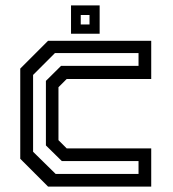

<svg xmlns="http://www.w3.org/2000/svg" viewBox="-20 -691 642 711"><path d="M158 0 55 -103V-437L158 -540H540V-398.5H227L196.5 -368V-172L227 -141.5H540V0ZM186 -47H493V-94.5H209L150 -152.5V-391.5L206 -447H493V-494.5H183.5L102.5 -413.5V-129ZM243 -566V-671H349V-566ZM279 -600.5H311.5V-635.5H279Z"/></svg>

Font: Tourney Medium
Style: Regular
Weight: 500
Designer: Tyler Finck
Foundry: Etcetera Type Co
Version: Version 1.015